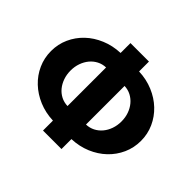

<svg xmlns="http://www.w3.org/2000/svg" viewBox="-175 -966 1175 1175"><g transform="rotate(45 412.0 -378.5)"><path d="M492.5 -671.5Q558.5 -669 615 -645.2Q671.5 -621.5 713 -582Q754.5 -542.5 778 -490.5Q801.5 -438.5 801.5 -379Q801.5 -319.5 778 -267.2Q754.5 -215 713 -175.5Q671.5 -136 615 -112.2Q558.5 -88.5 492.5 -86V0H332.5V-86Q266.5 -88.5 210 -112.2Q153.5 -136 111.8 -175.5Q70 -215 46.5 -267.2Q23 -319.5 23 -379Q23 -438.5 46.5 -490.5Q70 -542.5 111.5 -582Q153 -621.5 209.8 -645.2Q266.5 -669 332.5 -671.5V-757H492.5ZM332.5 -546Q301.5 -545 275.8 -531.5Q250 -518 231.5 -495.5Q213 -473 202.5 -443.2Q192 -413.5 192 -379Q192 -344.5 202.5 -314.5Q213 -284.5 231.5 -262Q250 -239.5 275.8 -226.2Q301.5 -213 332.5 -212ZM492.5 -212Q523 -213 548.8 -226.2Q574.5 -239.5 593.2 -262Q612 -284.5 622.5 -314.5Q633 -344.5 633 -379Q633 -413.5 622.5 -443.2Q612 -473 593.2 -495.5Q574.5 -518 548.8 -531.5Q523 -545 492.5 -546Z"/></g></svg>

Font: Lato
Style: Regular
Weight: 900
Designer: Lukasz Dziedzic with Adam Twardoch and Botio Nikoltchev
Foundry: tyPoland Lukasz Dziedzic
Version: Version 2.010; 2014-09-01; http://www.latofonts.com/; ttfaut